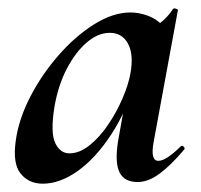

<svg xmlns="http://www.w3.org/2000/svg" viewBox="-20 -429 484 462"><path d="M83 13Q49 13 29.5 -11.5Q10 -36 18 -91Q25 -142 52.5 -195.5Q80 -249 120.5 -295.5Q161 -342 206.5 -370.5Q252 -399 294 -399Q314 -399 335 -391.5Q356 -384 371.5 -367.5Q387 -351 389 -324L329 -357Q346 -359 364.5 -373Q383 -387 396 -407Q398 -410 403.5 -408Q409 -406 408 -404L350 -89Q341 -42 361 -42Q371 -42 385 -51.5Q399 -61 415 -77Q418 -80 422 -76Q426 -72 423 -69Q392 -32 364.5 -11.5Q337 9 311 9Q279 9 267.5 -14.5Q256 -38 264 -89L289 -229L310 -246Q286 -164 248 -106Q210 -48 167 -17.5Q124 13 83 13ZM147 -60Q171 -60 195 -79Q219 -98 239.5 -128Q260 -158 274.5 -191.5Q289 -225 294 -253Q302 -298 288 -324Q274 -350 244 -350Q216 -350 189 -327Q162 -304 141 -264Q120 -224 111 -172Q101 -109 113 -84.5Q125 -60 147 -60Z"/></svg>

Font: Cormorant Garamond Light
Style: Italic
Weight: 300
Italic angle: -10°
Designer: Christian Thalmann (Catharsis Fonts)
Foundry: Catharsis Fonts
Version: Version 4.001